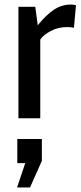

<svg xmlns="http://www.w3.org/2000/svg" viewBox="-20 -520 356 844"><path d="M61 0V-490H135L146 -409Q183.5 -455.5 217.8 -477.8Q252 -500 291 -500Q303.5 -500 314 -497L305 -398Q298.5 -399.5 291.2 -400.2Q284 -401 275 -401Q236 -401 203.2 -383.8Q170.5 -366.5 157 -346V0ZM112 304H55L91 197H56V91H164V187Z"/></svg>

Font: Cabin Resolve
Style: Regular-Resolve
Weight: 400
Designer: Pablo Impallari
Foundry: Pablo Impallari. http://www.impallari.com Igino Marini. http://www.ikern.com
Version: Version 3.001